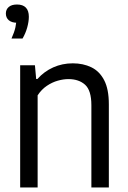

<svg xmlns="http://www.w3.org/2000/svg" viewBox="-20 -832 568 852"><path d="M69.5 0V-542.5H135L140.5 -481.5H146Q176 -515 216.2 -533Q256.5 -551 303 -551Q349 -551 385.2 -533.5Q421.5 -516 442.2 -476.2Q463 -436.5 463 -369V0H385.5V-365Q385.5 -430.5 357.8 -455.8Q330 -481 283.5 -481Q261.5 -481 236.5 -474Q211.5 -467 188 -451.2Q164.5 -435.5 147 -409V0ZM31 -661Q44 -690 48.5 -711.2Q53 -732.5 53 -753L65 -731H57Q32 -731 19 -742.2Q6 -753.5 6 -772Q6 -790 18.8 -801Q31.5 -812 55.5 -812Q81.5 -812 94.8 -798.2Q108 -784.5 108 -757.5Q108 -736.5 100.8 -710.2Q93.5 -684 80 -661Z"/></svg>

Font: Encode Sans SemiCondensed
Style: Regular
Weight: 400
Width: 4
Designer: Multiple Designers
Foundry: Impallari Type
Version: Version 3.002